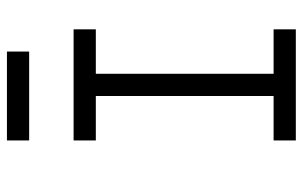

<svg xmlns="http://www.w3.org/2000/svg" viewBox="-176 -676 852 540"><g transform="rotate(-90 250.0 -406.0)"><path d="M375 -750H125V-812.5H375ZM125 -62.5H250V-562.5H125V-625H437.5V-562.5H312.5V-62.5H437.5V0H125Z"/></g></svg>

Font: 寒蝉点阵体 16px
Style: Regular
Weight: 400
Designer: Designed by Warren2060
Foundry: ChillType
Version: Version 1.000